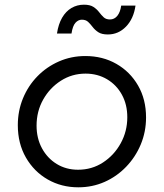

<svg xmlns="http://www.w3.org/2000/svg" viewBox="-20 -787 698 819"><path d="M314 12Q242 12 183.5 -21.5Q125 -55 90.5 -115Q56 -175 56 -253Q56 -314 78 -367.5Q100 -421 139.5 -461.5Q179 -502 231.5 -525Q284 -548 344 -548Q418 -548 476.5 -514.5Q535 -481 569 -422Q603 -363 603 -286Q603 -225 580.5 -171Q558 -117 518 -75.5Q478 -34 426 -11Q374 12 314 12ZM313 -63Q372 -63 419.5 -94Q467 -125 495 -176Q523 -227 523 -287Q523 -341 500 -383Q477 -425 436.5 -449Q396 -473 345 -473Q287 -473 239.5 -442.5Q192 -412 164 -362Q136 -312 136 -251Q136 -197 159 -154.5Q182 -112 222 -87.5Q262 -63 313 -63ZM440 -640Q414 -640 399.5 -649.5Q385 -659 375.5 -671.5Q366 -684 356 -693.5Q346 -703 329 -703Q314 -703 302 -690Q290 -677 285 -644H223Q229 -684 245 -711.5Q261 -739 285 -753Q309 -767 338 -767Q364 -767 378.5 -757.5Q393 -748 402.5 -735.5Q412 -723 422 -713.5Q432 -704 449 -704Q468 -704 480.5 -719.5Q493 -735 497 -763H558Q550 -707 517.5 -673.5Q485 -640 440 -640Z"/></svg>

Font: Plus Jakarta Sans
Style: Italic
Weight: 400
Italic angle: -8°
Designer: Gumpita Rahayu
Foundry: Tokotype
Version: Version 2.006